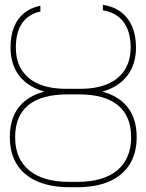

<svg xmlns="http://www.w3.org/2000/svg" viewBox="-20 -780 618 810"><path d="M267.6 -405.3H310.5Q391.1 -405.3 445.8 -381.8Q500.5 -358.4 528.6 -313Q556.6 -267.6 556.6 -201.2Q556.6 -134.3 527.1 -86.9Q497.6 -39.6 441.7 -14.9Q385.7 9.8 305.7 9.8H273.4Q193.4 9.8 137 -14.9Q80.6 -39.6 51 -86.7Q21.5 -133.8 21.5 -201.2Q21.5 -268.1 49.3 -313.2Q77.1 -358.4 132.1 -381.8Q187 -405.3 267.6 -405.3ZM310.5 -381.8H267.6Q156.2 -382.3 100.1 -336.9Q43.9 -291.5 43.9 -201.2Q43.9 -110.4 103 -61.5Q162.1 -12.7 272.5 -12.7H305.7Q416 -12.7 474.6 -61.5Q533.2 -110.4 533.2 -201.2Q533.2 -290.5 477.1 -336.4Q420.9 -382.3 310.5 -381.8ZM318.4 -405.3Q386.2 -405.3 433.8 -425.5Q481.4 -445.8 506.3 -485.1Q531.2 -524.4 531.2 -580.1Q531.2 -647 501 -687.3Q470.7 -727.5 414.1 -736.3V-759.8Q459 -752.9 490 -729.5Q521 -706.1 537.4 -668.5Q553.7 -630.9 553.7 -580.1Q553.7 -517.6 525.6 -473.1Q497.6 -428.7 444.8 -405.3Q392.1 -381.8 317.4 -381.8H259.8Q185.5 -382.3 132.8 -405.8Q80.1 -429.2 52.2 -473.4Q24.4 -517.6 24.4 -580.1Q24.4 -628.9 38.8 -665Q53.2 -701.2 81.3 -724.4Q109.4 -747.6 150.4 -755.9V-731.4Q99.6 -720.7 73.2 -682.1Q46.9 -643.6 46.9 -580.1Q46.9 -523.9 71.5 -484.9Q96.2 -445.8 143.8 -425.5Q191.4 -405.3 259.8 -405.3Z"/></svg>

Font: Inter 18pt Thin
Style: Regular
Weight: 250
Designer: Rasmus Andersson
Foundry: rsms
Version: Version 4.001;git-66647c0bb